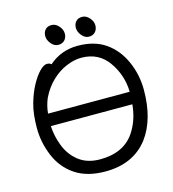

<svg xmlns="http://www.w3.org/2000/svg" viewBox="-128 -980 1001 1109"><g transform="rotate(-15 372.5 -425.0)"><path d="M619.1 -384.8Q617.2 -483.9 560.1 -565.4Q502.9 -647 398.9 -647Q356.9 -647 309.6 -627.4Q262.2 -607.9 221.2 -568.8Q180.2 -529.8 152.8 -473.1Q134.8 -430.2 130.9 -384.8ZM354 -51.8Q495.1 -51.8 560.1 -147.9Q606.9 -217.8 615.2 -311H127.9Q130.9 -251 152.8 -193.8Q176.8 -129.9 227.3 -90.8Q277.8 -51.8 354 -51.8ZM366.2 23.9Q256.8 23.9 186 -23.4Q115.2 -70.8 81.1 -152.3Q46.9 -233.9 46.9 -319.8Q46.9 -404.8 63.5 -463.9Q80.1 -522.9 104.5 -567.9Q128.9 -612.8 154.1 -638.4Q179.2 -664.1 198.2 -664.1Q215.8 -664.1 224.1 -654.8Q296.9 -719.2 397 -719.2Q497.1 -719.2 563.5 -672.6Q629.9 -626 665.5 -545.4Q701.2 -464.8 701.2 -375Q701.2 -198.2 621.1 -90.8Q532.2 23.9 366.2 23.9ZM330.1 -768.1Q315.9 -752.9 292 -752.9Q268.1 -752.9 249.5 -775.4Q231 -797.9 231 -821Q231 -844.2 244.4 -859.1Q257.8 -874 282 -874Q306.2 -874 325.2 -852.5Q344.2 -831.1 344.2 -807.1Q344.2 -783.2 330.1 -768.1ZM512.9 -768.1Q499 -752.9 475.1 -752.9Q451.2 -752.9 432.6 -775.4Q414.1 -797.9 414.1 -821Q414.1 -844.2 427.5 -859.1Q440.9 -874 464.8 -874Q488.8 -874 507.8 -852.5Q526.9 -831.1 526.9 -807.1Q526.9 -783.2 512.9 -768.1Z"/></g></svg>

Font: LXGW WenKai Screen
Style: Regular
Weight: 400
Designer: LXGW / Fontworks Inc.
Foundry: LXGW / Fontworks Inc.
Version: Version 1.510;January 18,2025